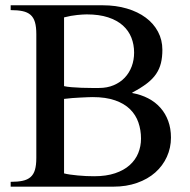

<svg xmlns="http://www.w3.org/2000/svg" viewBox="-20 -700 712 720"><path d="M116.2 -571.8Q116.2 -599.1 111.1 -616.7Q106 -634.3 94.5 -644.3Q83 -654.3 64.7 -658.2Q46.4 -662.1 20 -662.1V-680.2H365.2Q414.6 -680.2 455.8 -668Q497.1 -655.8 526.6 -633.8Q556.2 -611.8 572.5 -581.1Q588.9 -550.3 588.9 -513.2Q588.9 -485.4 583.5 -463.4Q578.1 -441.4 565.4 -422.6Q552.7 -403.8 530.8 -387Q508.8 -370.1 476.1 -353V-351.1Q508.8 -345.2 535.6 -331.3Q562.5 -317.4 581.5 -295.9Q600.6 -274.4 610.8 -246.3Q621.1 -218.3 621.1 -184.1Q621.1 -145.5 605.7 -111.8Q590.3 -78.1 562.3 -53.2Q534.2 -28.3 494.1 -14.2Q454.1 0 404.8 0H20V-18.1Q46.4 -18.1 64.7 -22Q83 -25.9 94.5 -35.9Q106 -45.9 111.1 -63.2Q116.2 -80.6 116.2 -107.9ZM220.2 -377Q230.5 -374.5 248.5 -373Q266.6 -371.6 286.1 -370.8Q305.7 -370.1 323.5 -370.1Q341.3 -370.1 351.1 -370.1Q382.3 -370.1 406.7 -380.6Q431.2 -391.1 448 -408.9Q464.8 -426.8 473.9 -450.9Q482.9 -475.1 482.9 -502.9Q482.9 -532.7 472.7 -558.8Q462.4 -585 440.7 -604.5Q418.9 -624 385.3 -635Q351.6 -646 305.2 -646Q292.5 -646 269.5 -643.8Q246.6 -641.6 220.2 -634.8ZM220.2 -49.8Q229 -47.4 242.7 -45.4Q256.3 -43.5 271.7 -42Q287.1 -40.5 303 -39.8Q318.8 -39.1 333 -39.1Q378.4 -39.1 411.6 -50.3Q444.8 -61.5 466.3 -80.8Q487.8 -100.1 498.3 -125.7Q508.8 -151.4 508.8 -180.2Q508.8 -212.4 499 -240.7Q489.3 -269 467.8 -290.3Q446.3 -311.5 411.6 -323.7Q377 -335.9 327.1 -335.9Q320.8 -335.9 308.8 -335.4Q296.9 -335 282.2 -334.2Q267.6 -333.5 251.2 -332.3Q234.9 -331.1 220.2 -329.1Z"/></svg>

Font: Tuladha Jejeg
Style: Regular
Weight: 400
Designer: R.S. Wihananto
Foundry: R.S. Wihananto
Version: Version 1.92